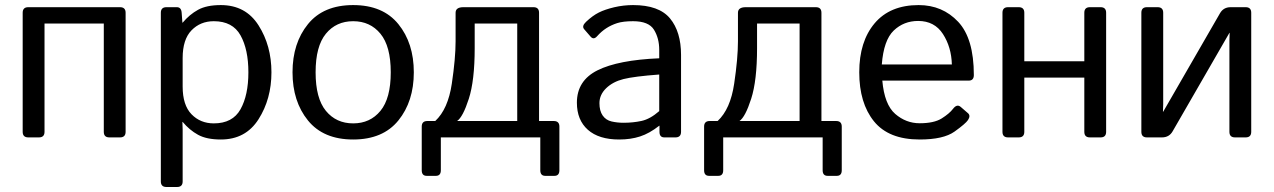

<svg xmlns="http://www.w3.org/2000/svg" viewBox="-20 -541 5016 756"><path d="M91.3 0Q69.3 0 69.3 -22V-490.7Q69.3 -512.7 91.3 -512.7H452.6Q474.6 -512.7 474.6 -490.7V-22Q474.6 0 452.6 0H410.6Q388.7 0 388.7 -22V-448.2H155.3V-22Q155.3 0 133.3 0Z M635.3 195.3Q613.3 195.3 613.3 173.3V-490.7Q613.3 -512.7 635.3 -512.7H676.3Q693.8 -512.7 695.3 -490.7L698.2 -451.7H699.2Q726.1 -483.9 759.8 -502.4Q793.5 -521 849.6 -521Q947.3 -521 998 -441.2Q1048.8 -361.3 1048.8 -256.3Q1048.8 -151.4 998 -71.5Q947.3 8.3 849.6 8.3Q793.5 8.3 759.8 -10.3Q726.1 -28.8 699.2 -61H698.2Q699.2 -46.4 699.2 -31.2V173.3Q699.2 195.3 677.2 195.3ZM699.2 -200.2Q699.2 -127 734.1 -91.1Q769 -55.2 821.8 -55.2Q896 -55.2 927 -110.8Q958 -166.5 958 -256.3Q958 -346.2 927 -401.9Q896 -457.5 821.8 -457.5Q769 -457.5 734.1 -421.6Q699.2 -385.7 699.2 -312.5Z M1131.8 -256.3Q1131.8 -371.1 1192.6 -446Q1253.4 -521 1370.6 -521Q1487.8 -521 1548.6 -446Q1609.4 -371.1 1609.4 -256.3Q1609.4 -141.6 1548.6 -66.7Q1487.8 8.3 1370.6 8.3Q1253.4 8.3 1192.6 -66.7Q1131.8 -141.6 1131.8 -256.3ZM1222.7 -256.3Q1222.7 -153.8 1263.2 -104.5Q1303.7 -55.2 1370.6 -55.2Q1437.5 -55.2 1478 -104.5Q1518.6 -153.8 1518.6 -256.3Q1518.6 -358.9 1478 -408.2Q1437.5 -457.5 1370.6 -457.5Q1303.7 -457.5 1263.2 -408.2Q1222.7 -358.9 1222.7 -256.3Z M1660.2 151.4Q1640.6 151.4 1640.6 129.4V-42.5Q1640.6 -64.5 1662.6 -64.5H1693.8Q1744.1 -111.3 1759 -211.4Q1773.9 -311.5 1773.9 -378.4V-490.7Q1773.9 -512.7 1804.7 -512.7H2080.6Q2102.5 -512.7 2102.5 -490.7V-64.5H2160.6Q2182.6 -64.5 2182.6 -42.5V129.4Q2182.6 151.4 2163.1 151.4H2127Q2107.4 151.4 2107.4 129.4V0H1715.8V129.4Q1715.8 151.4 1696.3 151.4ZM1779.8 -64.5H2016.6V-448.2H1849.1V-351.6Q1849.1 -223.6 1825.9 -151.9Q1802.7 -80.1 1779.8 -64.5Z M2251.5 -136.7Q2251.5 -223.6 2332.8 -264.2Q2414.1 -304.7 2575.7 -311.5V-344.7Q2575.7 -390.6 2554.9 -424.1Q2534.2 -457.5 2472.7 -457.5Q2433.6 -457.5 2410.2 -450Q2386.7 -442.4 2367.4 -429.9Q2348.1 -417.5 2330.6 -397.9Q2317.4 -383.3 2305.7 -396.5L2280.3 -425.8Q2269.5 -438 2287.6 -455.1Q2313.5 -479.5 2337.9 -491.7Q2362.3 -503.9 2398.7 -512.5Q2435.1 -521 2472.7 -521Q2574.7 -521 2618.2 -468.5Q2661.6 -416 2661.6 -324.7V-22Q2661.6 0 2639.6 0H2595.7Q2576.7 0 2576.7 -22V-45.9H2575.7Q2537.1 -15.6 2500.2 -3.7Q2463.4 8.3 2418 8.3Q2337.9 8.3 2294.7 -30Q2251.5 -68.4 2251.5 -136.7ZM2340.3 -134.8Q2340.3 -104.5 2353 -86.2Q2365.7 -67.9 2388.2 -62.7Q2410.6 -57.6 2435.1 -57.6Q2472.7 -57.6 2506.3 -64.9Q2540 -72.3 2575.7 -103.5V-247.6Q2477.1 -240.2 2435.1 -229.7Q2393.1 -219.2 2366.7 -193.6Q2340.3 -168 2340.3 -134.8Z M2772 151.4Q2752.4 151.4 2752.4 129.4V-42.5Q2752.4 -64.5 2774.4 -64.5H2805.7Q2856 -111.3 2870.8 -211.4Q2885.7 -311.5 2885.7 -378.4V-490.7Q2885.7 -512.7 2916.5 -512.7H3192.4Q3214.4 -512.7 3214.4 -490.7V-64.5H3272.5Q3294.4 -64.5 3294.4 -42.5V129.4Q3294.4 151.4 3274.9 151.4H3238.8Q3219.2 151.4 3219.2 129.4V0H2827.6V129.4Q2827.6 151.4 2808.1 151.4ZM2891.6 -64.5H3128.4V-448.2H2960.9V-351.6Q2960.9 -223.6 2937.7 -151.9Q2914.6 -80.1 2891.6 -64.5Z M3363.3 -256.3Q3363.3 -377.4 3423.8 -449.2Q3484.4 -521 3597.2 -521Q3690.9 -521 3752.7 -455.3Q3814.5 -389.6 3814.5 -245.6Q3814.5 -223.6 3794.4 -223.6H3454.1Q3462.4 -129.4 3504.9 -92.5Q3547.4 -55.7 3601.1 -55.7Q3657.7 -55.7 3688 -74.7Q3718.3 -93.8 3732.4 -112.3Q3748 -132.8 3762.7 -120.1L3791.5 -95.2Q3802.7 -85.4 3791.5 -68.4Q3782.2 -54.2 3738.5 -22.9Q3694.8 8.3 3601.1 8.3Q3479 8.3 3421.1 -63.5Q3363.3 -135.3 3363.3 -256.3ZM3452.1 -287.1H3728Q3726.1 -355.5 3692.9 -407Q3659.7 -458.5 3595.2 -458.5Q3538.6 -458.5 3499 -420.7Q3459.5 -382.8 3452.1 -287.1Z M3949.2 0Q3927.2 0 3927.2 -22V-490.7Q3927.2 -512.7 3949.2 -512.7H3991.2Q4013.2 -512.7 4013.2 -490.7V-299.8H4249.5V-490.7Q4249.5 -512.7 4271.5 -512.7H4313.5Q4335.4 -512.7 4335.4 -490.7V-22Q4335.4 0 4313.5 0H4271.5Q4249.5 0 4249.5 -22V-235.4H4013.2V-22Q4013.2 0 3991.2 0Z M4496.1 0Q4474.1 0 4474.1 -22V-490.7Q4474.1 -512.7 4496.1 -512.7H4538.1Q4560.1 -512.7 4560.1 -490.7V-130.4Q4560.1 -115.7 4559.1 -101.1H4560.1L4783.7 -488.8Q4797.4 -512.7 4825.7 -512.7H4884.8Q4906.7 -512.7 4906.7 -490.7V-22Q4906.7 0 4884.8 0H4842.8Q4820.8 0 4820.8 -22V-382.3Q4820.8 -397 4821.8 -411.6H4820.8L4597.2 -23.9Q4583.5 0 4555.2 0Z"/></svg>

Font: Istok Web
Style: Regular
Weight: 400
Designer: Andrey V. Panov
Foundry: Andrey V. Panov
Version: Version 1.0.2g